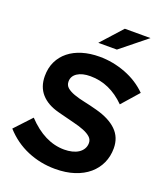

<svg xmlns="http://www.w3.org/2000/svg" viewBox="-174 -1026 977 1145"><g transform="rotate(20 314.5 -454.0)"><path d="M-9 -129Q16 -155 40 -181.5Q64 -208 89 -234Q199 -117 324 -117Q350 -117 373 -122.5Q396 -128 413 -139Q430 -150 440 -166.5Q450 -183 450 -204Q450 -226 433.5 -241Q417 -256 388.5 -267.5Q360 -279 320.5 -288.5Q281 -298 236 -310L217 -315Q144 -334 105 -378Q66 -422 66 -490Q66 -542 85.5 -582.5Q105 -623 140.5 -651.5Q176 -680 225.5 -695Q275 -710 335 -710Q419 -710 499.5 -679.5Q580 -649 638 -591Q615 -564 591 -537.5Q567 -511 544 -484Q446 -582 323 -582Q271 -582 240.5 -562Q210 -542 210 -508Q210 -484 227 -469.5Q244 -455 273 -444.5Q302 -434 340.5 -426Q379 -418 423 -406Q509 -383 554.5 -338.5Q600 -294 600 -225Q600 -174 580.5 -131Q561 -88 524 -56.5Q487 -25 433.5 -7.5Q380 10 312 10Q219 10 136 -25Q53 -60 -9 -129ZM418 -918H581Q539 -885 498.5 -851.5Q458 -818 416 -785H298Q328 -818 358 -851.5Q388 -885 418 -918Z"/></g></svg>

Font: Rosa Sans
Style: Bold Italic
Weight: 700
Italic angle: -12°
Designer: Pentagram / MCKL
Foundry: Pentagram / MCKL
Version: Version 1.005;September 16, 2019;FontCreator 11.5.0.2425 64-